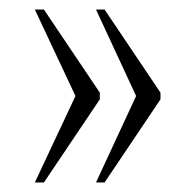

<svg xmlns="http://www.w3.org/2000/svg" viewBox="-20 -471 411 402"><path d="M181 -89H199L316 -263V-277L199 -451H181L265 -270ZM53 -89H72L189 -263V-277L72 -451H53L138 -270Z"/></svg>

Font: Noto Serif Lao ExtraCondensed ExtraLight
Style: Regular
Weight: 200
Width: 2
Designer: Monotype Design Team
Foundry: Monotype Imaging Inc.
Version: Version 2.003